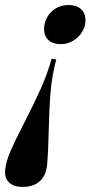

<svg xmlns="http://www.w3.org/2000/svg" viewBox="-62 -551 378 759"><path d="M208.5 -531.2Q240.7 -531.2 258.3 -515.1Q275.9 -499 275.9 -470.2Q275.9 -446.3 262.7 -424.8Q249.5 -403.3 227.1 -389.9Q204.6 -376.5 178.7 -376.5Q147.5 -376.5 129.9 -392.3Q112.3 -408.2 112.3 -435.5Q112.3 -462.4 125 -484.1Q137.7 -505.9 159.7 -518.6Q181.6 -531.2 208.5 -531.2ZM130.4 -27.8Q128.4 53.7 125 91.3Q123 137.7 97.9 162.8Q72.8 188 26.9 188Q-5.4 188 -23.7 172.6Q-42 157.2 -42 128.9Q-42 123 -41.5 120.1Q-38.1 86.9 -20.3 45.7Q-2.4 4.4 34.2 -66.4Q73.7 -143.6 99.4 -200.9Q125 -258.3 142.1 -318.8L160.2 -315.9Q143.1 -250 137.7 -184.3Q132.3 -118.7 130.4 -27.8Z"/></svg>

Font: TypoPRO Playfair Display
Style: Bold Italic
Weight: 700
Italic angle: -14.9847°
Designer: Claus Eggers Sørensen
Foundry: Claus Eggers Sørensen
Version: Version 1.004;PS 001.004;hotconv 1.0.70;makeotf.lib2.5.58329